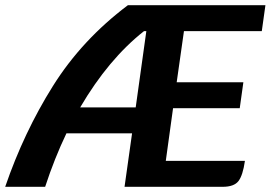

<svg xmlns="http://www.w3.org/2000/svg" viewBox="-62 -720 1052 740"><path d="M647 -600 619 -403H876L862 -303H605L577 -100H882Q874 -44 857 -22Q840 0 796 0H418L447 -206H194Q148 -110 112 0H-42Q30 -210 142 -388.5Q254 -567 431 -700H961L947 -600ZM461 -306 502 -600H493Q356 -492 247 -306Z"/></svg>

Font: Krub
Style: Bold Italic
Weight: 700
Italic angle: -8°
Designer: Ekaluck Peanpanawate
Foundry: Cadson Demak Co.,Ltd.
Version: Version 1.000; ttfautohint (v1.6)